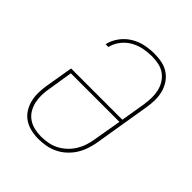

<svg xmlns="http://www.w3.org/2000/svg" viewBox="-206 -873 1012 1012"><g transform="rotate(45 300.0 -367.5)"><path d="M246 8Q217 8 189 1.5Q161 -5 138.5 -20Q116 -35 101 -58.5Q86 -82 79.5 -109Q73 -136 73.5 -165Q74 -194 79 -223L105 -377H487L510 -515Q514 -541 514.5 -567.5Q515 -594 509.5 -618Q504 -642 491 -663Q478 -684 458 -698.5Q438 -713 413 -718.5Q388 -724 361 -724Q331 -724 300 -718Q269 -712 240.5 -696Q212 -680 191.5 -653.5Q171 -627 164 -596H143Q151 -631 173 -661Q195 -691 226.5 -710Q258 -729 292.5 -736Q327 -743 361 -743Q391 -743 419 -737Q447 -731 469.5 -715.5Q492 -700 507 -677Q522 -654 529 -627Q536 -600 535.5 -570.5Q535 -541 530 -512L478 -197Q473 -169 464 -142.5Q455 -116 439.5 -91.5Q424 -67 402 -47Q380 -27 354 -14.5Q328 -2 300.5 3Q273 8 246 8ZM246 -11Q271 -11 296.5 -15.5Q322 -20 345.5 -32Q369 -44 389 -62.5Q409 -81 423 -103.5Q437 -126 445 -150.5Q453 -175 457 -200L484 -358H122L100 -220Q95 -194 94.5 -168Q94 -142 99.5 -117.5Q105 -93 117.5 -72Q130 -51 150 -37Q170 -23 195 -17Q220 -11 246 -11Z"/></g></svg>

Font: Iosevka Curly Slab ThExObl
Style: Regular
Weight: 100
Width: 7
Italic angle: -9°
Monospace: yes
Designer: Belleve Invis
Foundry: Belleve Invis
Version: Version 11.1.0; ttfautohint (v1.8.3)